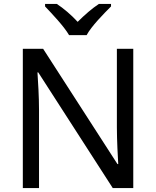

<svg xmlns="http://www.w3.org/2000/svg" viewBox="-20 -964 800 984"><path d="M334 -784H424C448 -829 511 -893 549 -931V-944H487C452 -921 414 -888 378 -852C345 -888 306 -921 271 -944H211V-931C247 -893 308 -829 334 -784ZM663 0V-714H579V-311C579 -246 584 -155 586 -123H582L201 -714H97V0H180V-399C180 -472 175 -546 172 -593H176L558 0Z"/></svg>

Font: Noto Sans EgyptHiero
Style: Regular
Weight: 400
Designer: Monotype Design Team
Foundry: Monotype Imaging Inc.
Version: Version 2.002